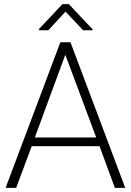

<svg xmlns="http://www.w3.org/2000/svg" viewBox="-20 -906 631 926"><path d="M381 -760 296 -850 213 -760H168V-766L281 -886H312L427 -764V-760ZM271 -702H320L584 0H534L460 -201H133L58 0H7ZM295 -642 148 -243H444Z"/></svg>

Font: Freesentation 2 ExtraLight
Style: Regular
Weight: 260
Designer: glyphs from Roboto by Christian Robertson / Hangul glyphs from Noto Sans CJK(Source Han Sans) by Jang Soo-young and Kang
Foundry: PT&
Version: Version 2.001